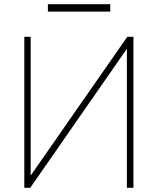

<svg xmlns="http://www.w3.org/2000/svg" viewBox="-20 -894 752 914"><path d="M95.7 -718.8H126V-27.3H104.5L585.9 -718.8H615.2V0H584V-691.4H604.5L124 0H95.7ZM208 -874H504.9V-838.9H208Z"/></svg>

Font: Min Sans VF VF
Style: Regular
Weight: 400
Designer: Jinseong-Kim, NotoSansCJK, Nunito
Foundry: Jinseong-Kim
Version: Version 1.420;Glyphs 3.1.2 (3151)